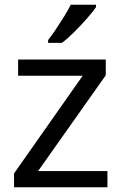

<svg xmlns="http://www.w3.org/2000/svg" viewBox="-20 -786 510 806"><path d="M431 0H39V-58L327 -468H56V-536H424V-470L140 -68H431ZM383 -756Q371 -738 346 -709.5Q321 -681 292.5 -652.5Q264 -624 240 -606H182V-618Q197 -637 214.5 -663Q232 -689 249 -716.5Q266 -744 277 -766H383Z"/></svg>

Font: Noto Serif Ottoman Siyaq
Style: Regular
Weight: 400
Designer: Sérgio Martins
Version: Version 1.005; ttfautohint (v1.8.4.7-5d5b)